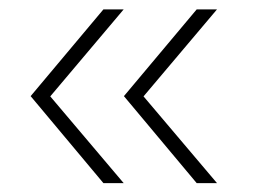

<svg xmlns="http://www.w3.org/2000/svg" viewBox="-20 -451 576 416"><path d="M450.2 -54.2H406.2L248.5 -242.7L406.2 -430.7H450.2L291 -242.2ZM248 -54.2H204.1L46.4 -242.7L204.1 -430.7H248L88.9 -242.2Z"/></svg>

Font: Kumbh Sans ExtraLight
Style: Regular
Weight: 250
Version: Version 1.005